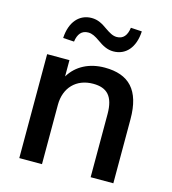

<svg xmlns="http://www.w3.org/2000/svg" viewBox="-114 -868 862 962"><g transform="rotate(15 317.0 -387.5)"><path d="M192.4 0V-308.1C192.4 -396.5 249 -455.6 336.4 -455.6C408.2 -455.6 444.8 -419.9 444.8 -327.1V0H562.5V-332C562.5 -483.4 497.1 -548.8 371.6 -548.8C292 -548.8 227.1 -515.6 190.4 -454.6V-539.1H74.7V0ZM188.5 -634.8C193.8 -674.3 211.9 -697.3 246.1 -697.3C266.1 -697.3 283.2 -688 305.7 -672.4C335 -651.4 359.9 -638.2 390.6 -638.2C454.6 -638.2 499 -686.5 503.4 -772L445.8 -775.4C440.4 -734.4 421.9 -712.4 388.7 -712.4C368.2 -712.4 350.6 -723.1 327.6 -738.8C299.8 -758.8 275.9 -772 244.1 -772C181.2 -772 135.7 -723.6 131.3 -638.2Z"/></g></svg>

Font: Winston Medium
Style: Regular
Weight: 500
Designer: Vernon Adams, Kim Jin-seong, David Berlow, Cristiano Sobral
Foundry: The Winston Project Authors
Version: Version 3.004